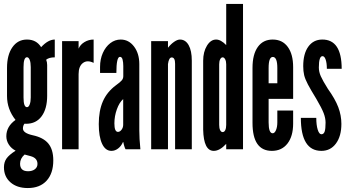

<svg xmlns="http://www.w3.org/2000/svg" viewBox="-22 -755 1781 971"><path d="M118.5 196Q179.5 196 213.5 159Q247.5 122 247.5 56Q247.5 1.5 222.5 -29Q197.5 -59.5 143.5 -71Q94 -82 94 -105Q94 -120 102 -129.5Q103.5 -129.5 106.8 -129.2Q110 -129 110 -129Q160.5 -129 188.5 -167Q216.5 -205 216.5 -270.5V-426.5Q216.5 -440.5 211.5 -453Q226 -465 255 -465V-555Q221.5 -555 186 -516.5Q162 -555 114.5 -555Q68 -555 40.8 -516.2Q13.5 -477.5 13.5 -411.5V-269.5Q13.5 -202.5 56.5 -148.5Q10 -115.5 10 -66Q10 -43 22.8 -23.5Q35.5 -4 57 7Q23.5 28.5 10.8 46.8Q-2 65 -2 91Q-2 138.5 31 167.2Q64 196 118.5 196ZM114.5 -213Q97 -213 97 -262V-415.5Q97 -465.5 114.5 -465.5Q123 -465.5 128.2 -452.2Q133.5 -439 133.5 -415.5V-262Q133.5 -240.5 128.2 -226.8Q123 -213 114.5 -213ZM120 111Q79.5 111 79.5 73Q79.5 46.5 102.5 26.5L134 35Q167.5 44.5 167.5 74Q167.5 91 154.2 101Q141 111 120 111Z M292 0H375.5V-380Q375.5 -420 397.5 -436.5Q419.5 -453 451.5 -437V-555Q426.5 -555 405.2 -542.2Q384 -529.5 375.5 -509V-547H292Z M541.5 8Q559.5 8 575.2 -4Q591 -16 599.5 -36H602Q602.5 -29.5 606.2 -17Q610 -4.5 613 0H688Q685 -31 683.8 -51.5Q682.5 -72 682.5 -95V-431Q682.5 -484.5 655.8 -519.8Q629 -555 588.5 -555Q559.5 -555 535.8 -536.8Q512 -518.5 498 -487Q484 -455.5 484 -416.5V-386H566.5Q566.5 -467.5 584.5 -467.5Q594.5 -467.5 598 -453.5Q601.5 -439.5 601.5 -420.5V-370Q601.5 -358 594.2 -349Q587 -340 564 -323.5Q519 -290 498.2 -242.2Q477.5 -194.5 477.5 -127.5Q477.5 -64 494.2 -28Q511 8 541.5 8ZM574.5 -88Q556.5 -88 556.5 -131Q556.5 -167.5 569 -202.2Q581.5 -237 601 -254V-124Q601 -110 592.8 -99Q584.5 -88 574.5 -88Z M742.5 0H827.5V-431Q832 -464.5 846.5 -464.5Q863.5 -464.5 863.5 -432.5V0H948V-448Q948 -498.5 932 -526.8Q916 -555 888 -555Q875 -555 858.2 -543.2Q841.5 -531.5 827.5 -513.5V-547H742.5Z M1059 8Q1089.5 8 1122 -27.5V0H1207V-735H1122V-527Q1095 -555 1071 -555Q1043.5 -555 1024.5 -523.8Q1005.5 -492.5 1005.5 -448V-99Q1008 8 1059 8ZM1104 -87Q1096 -87 1091.2 -97Q1086.5 -107 1086.5 -123.5V-430Q1086.5 -445.5 1091.5 -455.2Q1096.5 -465 1104 -465Q1111.5 -465 1116.8 -455Q1122 -445 1122 -430V-123.5Q1122 -107 1117.2 -97Q1112.5 -87 1104 -87Z M1353 8Q1403 8 1431.8 -29Q1460.5 -66 1460.5 -130V-196H1380.5V-136Q1380.5 -113 1373.8 -97Q1367 -81 1357 -81Q1336.5 -81 1336.5 -136V-255H1460.5V-415.5Q1460.5 -481 1433.2 -518Q1406 -555 1357 -555Q1308.5 -555 1281.8 -517.5Q1255 -480 1255 -412V-133.5Q1255 8 1353 8ZM1336.5 -334V-411Q1336.5 -467.5 1358 -467Q1380.5 -466.5 1380.5 -411V-334Z M1603.5 8Q1649.5 8 1677 -29.2Q1704.5 -66.5 1704.5 -128.5Q1704.5 -171 1688.8 -212.8Q1673 -254.5 1636 -306Q1610 -347.5 1600.2 -369.8Q1590.5 -392 1590.5 -413.5Q1590.5 -471 1609 -471Q1619 -471 1625 -453.5Q1631 -436 1631 -407H1706Q1706 -556 1607 -555Q1562.5 -554.5 1537 -518.8Q1511.5 -483 1511.5 -420.5Q1511.5 -395 1516.2 -375Q1521 -355 1535.2 -328Q1549.5 -301 1578 -254.5Q1605 -208.5 1614.8 -183Q1624.5 -157.5 1624.5 -135Q1624.5 -103 1619.8 -89.5Q1615 -76 1603.5 -76Q1592 -76 1584.8 -99.2Q1577.5 -122.5 1577.5 -159H1499.5Q1499.5 8 1603.5 8Z"/></svg>

Font: League Gothic SemiCondensed
Style: Regular
Weight: 400
Width: 4
Designer: The League of Moveable Type
Version: Version 1.600; ttfautohint (v1.8.3)